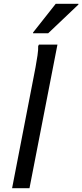

<svg xmlns="http://www.w3.org/2000/svg" viewBox="-20 -996 435 1016"><path d="M44 0 158 -588Q162 -608 168 -640Q174 -672 178.5 -703Q183 -734 182 -752L186 -760H284L136 0ZM155 -820V-824L275 -976H395V-972L235 -820Z"/></svg>

Font: Kufam
Style: Italic
Weight: 400
Italic angle: -11°
Designer: Artur Schmal
Foundry: Original Type
Version: Version 1.301; ttfautohint (v1.8.3)